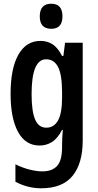

<svg xmlns="http://www.w3.org/2000/svg" viewBox="-20 -773 526 1033"><path d="M198 -553Q233 -553 261.5 -535.5Q290 -518 314 -472H321L330 -543H425V-17Q425 106 370.5 173Q316 240 202 240Q129 240 63 205V111Q104 131 141.5 140Q179 149 208 149Q260 149 287 120Q314 91 314 17V7Q314 -33 318 -74H314Q289 -27 259 -8.5Q229 10 193 10Q117 10 77 -63.5Q37 -137 37 -268Q37 -405 79 -479Q121 -553 198 -553ZM228 -454Q150 -454 150 -267Q150 -174 169 -130Q188 -86 229 -86Q270 -86 292 -124.5Q314 -163 314 -250V-274Q314 -371 292.5 -412.5Q271 -454 228 -454ZM256 -753Q316 -753 316 -685Q316 -618 256 -618Q194 -618 194 -685Q194 -753 256 -753Z"/></svg>

Font: Noto Sans Kannada ExtraCondensed SemiBold
Style: Regular
Weight: 600
Width: 2
Designer: Jelle Bosma - Monotype Design Team
Foundry: Monotype Imaging Inc.
Version: Version 2.005; ttfautohint (v1.8.4.7-5d5b)